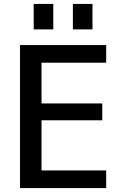

<svg xmlns="http://www.w3.org/2000/svg" viewBox="-20 -960 634 980"><path d="M352 -810V-940H452V-810ZM152 -810V-940H252V-810ZM192 -640V-432H502V-346H192V-90H522V0H82V-730H522V-640Z"/></svg>

Font: Mplus 1p Medium
Style: Regular
Weight: 500
Version: Version 1.061